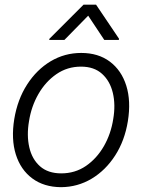

<svg xmlns="http://www.w3.org/2000/svg" viewBox="-20 -776 600 808"><path d="M236.8 11.7Q165 11.2 116 -25.1Q66.9 -61.5 46.6 -126Q26.4 -190.4 40 -274.9Q53.7 -357.4 94 -420.2Q134.3 -482.9 193.1 -518.1Q252 -553.2 321.8 -553.2Q393.6 -553.2 442.4 -516.6Q491.2 -480 511.5 -415.3Q531.7 -350.6 518.1 -266.1Q504.9 -184.1 464.6 -121.6Q424.3 -59.1 365.5 -23.9Q306.6 11.2 236.8 11.7ZM237.8 -46.4Q295.9 -46.4 341.6 -77.6Q387.2 -108.9 417 -160.6Q446.8 -212.4 456.5 -274.9Q466.8 -335.4 454.8 -385.3Q442.9 -435.1 409.4 -465.3Q376 -495.6 320.8 -495.6Q263.2 -495.6 217.3 -463.9Q171.4 -432.1 141.6 -380.1Q111.8 -328.1 102.1 -266.1Q91.8 -206.1 103.3 -156Q114.7 -106 148.4 -76.2Q182.1 -46.4 237.8 -46.4ZM418.9 -607.9 351.1 -710 251 -607.9H187L188 -612.8L331.5 -756.3H384.3L481 -612.8L480 -607.9Z"/></svg>

Font: Inter Tight Light
Style: Italic
Weight: 300
Italic angle: -9.39999°
Designer: Rasmus Andersson
Foundry: rsms
Version: Version 3.004